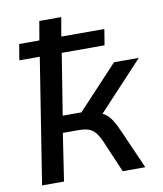

<svg xmlns="http://www.w3.org/2000/svg" viewBox="-83 -803 737 870"><g transform="rotate(-10 286.0 -368.0)"><path d="M40 0 131 -576H37L49 -649H142L157 -736H258L243 -649H441L429 -576H232L187 -295H273L458 -493H572L366 -272Q388 -262 403.5 -240Q419 -218 437 -177L515 0H411L346 -152Q328 -191 307.5 -204.5Q287 -218 248 -218H174L141 0Z"/></g></svg>

Font: Winston Medium
Style: Italic
Weight: 500
Italic angle: -9°
Designer: Original fonts by Vernon Adams / Changes by Cristiano Sobral
Foundry: Original fonts by Vernon Adams / Changes by Cristiano Sobral
Version: Version 2.503;July 17, 2020;FontCreator 13.0.0.2655 64-bit